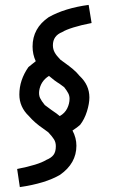

<svg xmlns="http://www.w3.org/2000/svg" viewBox="-20 -697 469 784"><path d="M169 -44Q189 -52 198.5 -64.5Q208 -77 208 -100Q208 -116 200.5 -128Q193 -140 177 -157Q167 -165 155 -173Q140 -183 125 -196Q110 -209 98 -223Q59 -260 59 -311Q59 -370 96 -423Q104 -430 111.5 -435.5Q119 -441 126 -447Q113 -475 113 -507Q113 -582 179 -627Q245 -664 342 -677L354 -603Q312 -595 280 -585Q248 -575 234 -566Q196 -551 196 -512Q196 -496 203.5 -482.5Q211 -469 227 -453Q237 -445 249 -437Q263 -427 278 -414.5Q293 -402 305 -387Q345 -350 345 -299Q345 -274 335 -242Q325 -210 307 -187Q296 -177 276 -164Q292 -134 292 -102Q292 -30 225 17Q165 52 61 67L50 -7Q137 -24 169 -44ZM264 -294Q264 -306 258.5 -316.5Q253 -327 242 -341L223 -355Q203 -367 180 -387Q146 -366 140 -326Q138 -309 143.5 -297Q149 -285 163 -268Q181 -254 190 -248Q214 -232 224 -223Q245 -235 254.5 -254.5Q264 -274 264 -294Z"/></svg>

Font: Bellota
Style: Bold Italic
Weight: 700
Italic angle: -7.5°
Designer: Kemie Guaida
Foundry: Kemie Guaida
Version: Version 4.001